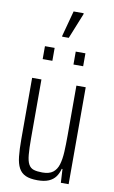

<svg xmlns="http://www.w3.org/2000/svg" viewBox="-98 -937 590 995"><g transform="rotate(10 197.0 -439.0)"><path d="M173 8Q134 8 110.5 -2.5Q87 -13 74.5 -36Q62 -59 58 -96Q54 -133 54 -187V-510H103V-200Q103 -147 106 -114Q109 -81 118.5 -64Q128 -47 145.5 -41.5Q163 -36 191 -36Q227 -36 246.5 -51Q266 -66 274.5 -94Q283 -122 285 -161Q287 -200 287 -247V-510H336V0H295L291 -72H287Q281 -48 268 -30Q255 -12 232 -2Q209 8 173 8ZM91 -615V-683H142V-615ZM253 -615V-683H304V-615ZM170 -747V-752L206 -886H259V-881L205 -747Z"/></g></svg>

Font: Saira ExtraCondensed Light
Style: Regular
Weight: 300
Width: 2
Designer: Hector Gatti with collaboration of the Omnibus-Type team
Foundry: Omnibus-Type
Version: Version 1.101